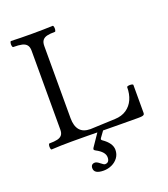

<svg xmlns="http://www.w3.org/2000/svg" viewBox="-158 -777 971 1109"><g transform="rotate(-20 328.0 -222.5)"><path d="M46.4 -33.7Q77.1 -33.7 95.5 -38.1Q113.8 -42.5 123 -53.7Q132.3 -64.9 132.3 -86.4V-572.3Q132.3 -595.2 122.3 -607.4Q112.3 -619.6 92.8 -624Q73.2 -628.4 40 -628.4Q35.6 -628.4 33.7 -637.7Q31.7 -647 33.7 -656.2Q35.6 -665.5 40 -665.5Q93.3 -663.1 168 -663.1Q242.2 -663.1 295.4 -665.5Q299.8 -665.5 301.5 -656.2Q303.2 -647 301.5 -637.7Q299.8 -628.4 295.4 -628.4Q265.1 -628.4 247.1 -624Q229 -619.6 219.7 -607.4Q210.4 -595.2 210.4 -572.3V-128.9Q210.4 -80.6 231.7 -55.4Q252.9 -30.3 297.4 -30.3L450.2 -36.6Q491.7 -38.1 520.8 -57.9Q549.8 -77.6 564.5 -110.6Q579.1 -143.6 579.1 -185.1Q579.1 -189.5 588.6 -191.2Q598.1 -192.9 607.7 -191.2Q617.2 -189.5 617.2 -185.1V-13.2Q617.2 -6.3 613.8 -2.9Q610.4 0.5 602.1 2Q593.8 3.4 577.6 3.4Q526.9 3.4 476.1 2.9Q425.3 2.4 374.5 2Q323.7 1 272.7 0.5Q221.7 0 170.9 0Q104.5 0 46.4 3.4Q42 3.4 40.3 -5.9Q38.6 -15.1 40.3 -24.4Q42 -33.7 46.4 -33.7ZM229.5 186Q229.5 173.3 235.8 166.7Q242.2 160.2 254.4 160.2Q265.6 160.2 283.2 174.8Q300.3 189 307.1 189Q334.5 189 334.5 156.2Q334.5 122.6 282.7 95.7Q273.4 90.8 273.4 86.4Q273.4 81.5 275.9 77.6L332 -4.9H367.7L335.9 39.1Q333.5 43 333.5 46.4Q333.5 49.8 338.9 53.7Q391.6 89.8 391.6 130.9Q391.6 158.2 376.7 178.7Q361.8 199.2 337.9 210.2Q314 221.2 287.6 221.2Q258.8 221.2 244.1 212.4Q229.5 203.6 229.5 186Z"/></g></svg>

Font: Junicode Two Beta VF
Style: Regular
Weight: 400
Designer: Peter S. Baker
Foundry: Briery Creek Software
Version: Version 1.031 beta; ttfautohint (v1.8.1.43-b0c9)